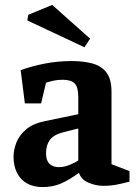

<svg xmlns="http://www.w3.org/2000/svg" viewBox="-20 -750 559 780"><path d="M153 10Q116 10 89.5 -5Q63 -20 49 -48Q35 -76 35 -113Q35 -140 46 -169.5Q57 -199 85 -223.5Q113 -248 163 -258L298 -286V-356Q298 -396 283.5 -411Q269 -426 234 -426Q215 -426 198.5 -422.5Q182 -419 167 -414L147 -330H81L64 -465Q111 -482 163.5 -492Q216 -502 271 -502Q321 -502 357.5 -491.5Q394 -481 413.5 -454Q433 -427 433 -377V-83L506 -55V-12Q471 -3 449 1Q427 5 401 5Q369 5 339 -8Q309 -21 301 -48Q264 -21 230 -5.5Q196 10 153 10ZM219 -71Q240 -71 262.5 -80Q285 -89 298 -98V-228L238 -213Q198 -203 182.5 -181.5Q167 -160 167 -127Q167 -98 181 -84.5Q195 -71 219 -71ZM323 -558 91 -667 95 -690 192 -730 346 -593Z"/></svg>

Font: Manuale
Style: Bold
Weight: 700
Version: Version 1.002